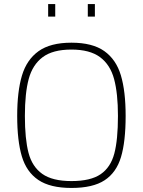

<svg xmlns="http://www.w3.org/2000/svg" viewBox="-20 -920 706 949"><path d="M65 -347Q65 -468 88.5 -546.5Q112 -625 170.5 -667Q229 -709 333 -709Q437 -709 495.5 -667.5Q554 -626 577.5 -547.5Q601 -469 601 -347Q601 -220 578 -143.5Q555 -67 497 -29Q439 9 333 9Q228 9 169.5 -30.5Q111 -70 88 -147Q65 -224 65 -347ZM563 -347Q563 -458 544 -529Q525 -600 474.5 -637.5Q424 -675 333 -675Q241 -675 191 -637.5Q141 -600 122 -530Q103 -460 103 -347Q103 -233 121 -164.5Q139 -96 189 -60.5Q239 -25 333 -25Q428 -25 477.5 -59Q527 -93 545 -161Q563 -229 563 -347ZM218 -900H253V-838H218ZM414 -900H449V-838H414Z"/></svg>

Font: Cairo ExtraLight
Style: Regular
Weight: 275
Designer: Mohamed Gaber, Accademia di Belle Arti di Urbino and others
Foundry: Kief Type Foundry, Accademia di Belle Arti di Urbino and others
Version: Version 3.011